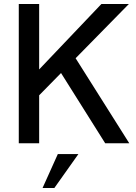

<svg xmlns="http://www.w3.org/2000/svg" viewBox="-20 -717 683 961"><path d="M627 0H506.5L285.5 -351.5L176 -240V0H74V-697H176V-369.5L487.5 -697H625L358.5 -425.5ZM252 224H193L269.5 54H372.5Z"/></svg>

Font: Acari Sans Neue SemiBold
Style: Regular
Weight: 600
Designer: Alfredo Marco Pradil (font), Cristiano Sobral (main changes)
Foundry: Hanken Design Co. (font), Cristiano Sobral (main changes)
Version: Version 2.459;March 19, 2022;FontCreator 14.0.0.2808 64-bit;